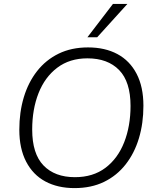

<svg xmlns="http://www.w3.org/2000/svg" viewBox="-20 -956 799 984"><path d="M362 8Q276 8 212.5 -26Q149 -60 114 -127.5Q79 -195 79 -291Q79 -381 102 -457.5Q125 -534 170 -591.5Q215 -649 280.5 -681Q346 -713 431 -713Q518 -713 581.5 -679Q645 -645 680 -578Q715 -511 715 -414Q715 -324 692 -247.5Q669 -171 624 -113.5Q579 -56 513.5 -24Q448 8 362 8ZM364 -48Q457 -48 520.5 -96Q584 -144 616.5 -227Q649 -310 649 -413Q649 -537 590.5 -597Q532 -657 428 -657Q337 -657 273.5 -609Q210 -561 177.5 -478.5Q145 -396 145 -292Q145 -168 203 -108Q261 -48 364 -48ZM428 -765 559 -936H633L478 -765Z"/></svg>

Font: Nunito Sans 12pt ExtraLight 12pt Light
Style: Italic
Weight: 300
Italic angle: -9°
Version: Version 3.101;gftools[0.9.27]